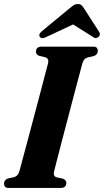

<svg xmlns="http://www.w3.org/2000/svg" viewBox="-28 -931 515 951"><path d="M239.5 -80.5Q234 -58.5 253 -52.5L284 -46Q300.5 -38.5 300.5 -25.5Q300.5 0 272 0H16Q2.5 0 -2.8 -6Q-8 -12 -8 -21.5Q-8 -31 -2.5 -37.5Q3 -44 11 -47L41.5 -53.5Q51.5 -56.5 57.8 -63.2Q64 -70 68.5 -84.5Q73.5 -103 84.5 -144Q95.5 -185 110 -239.2Q124.5 -293.5 140 -352Q155.5 -410.5 169.8 -464.5Q184 -518.5 194.8 -559.8Q205.5 -601 210.5 -619.5Q215 -641.5 195.5 -647.5L166 -654.5Q150 -661 150 -675Q150.5 -700 178.5 -700H433Q446.5 -700 451.5 -694Q456.5 -688 456.5 -679Q456.5 -660.5 437 -653.5L405 -646Q395.5 -643 389.8 -636.8Q384 -630.5 379.5 -615.5Q374.5 -597.5 363.8 -556.2Q353 -515 338.5 -460.8Q324 -406.5 308.8 -347.8Q293.5 -289 279.2 -234.8Q265 -180.5 254.5 -139.5Q244 -98.5 239.5 -80.5ZM204 -749Q180.5 -736 170.5 -747Q159.5 -759.5 179.5 -776.5L312.5 -886.5Q325.5 -897.5 335.2 -904.2Q345 -911 357.5 -911Q370 -911 376.5 -904.5Q383 -898 390 -886.5L463.5 -772.5Q468.5 -764.5 466 -757.5Q463.5 -750.5 458.5 -747Q445 -737 431 -749L334 -810Z"/></svg>

Font: Fraunces 144pt Soft
Style: Bold Italic
Weight: 700
Italic angle: -16°
Version: Version 1.000;[b76b70a41]